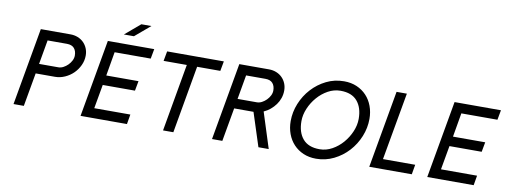

<svg xmlns="http://www.w3.org/2000/svg" viewBox="-62 -1113 3881 1467"><g transform="rotate(10 1878.0 -380.0)"><path d="M356 -260H206L160 0H80L186 -600H416Q447 -600 473.5 -589.5Q500 -579 519 -560Q538 -541 548.5 -515.5Q559 -490 559 -460Q559 -421 542 -384.5Q525 -348 497 -320.5Q469 -293 432 -276.5Q395 -260 356 -260ZM402 -524H252L219 -336H369Q388 -336 407 -346Q426 -356 441.5 -371.5Q457 -387 467 -406.5Q477 -426 477 -446Q477 -482 458.5 -503Q440 -524 402 -524Z M960 0H600L706 -600H1066L1052 -524H772L740 -338H990L976 -262H726L693 -76H973ZM1014 -770 896 -670H818L936 -770Z M1592 -524H1412L1320 0H1240L1332 -524H1152L1166 -600H1606Z M1896 -260H1746L1700 0H1620L1726 -600H1956Q1987 -600 2013.5 -589.5Q2040 -579 2059 -560Q2078 -541 2088.5 -515.5Q2099 -490 2099 -460Q2099 -430 2089.5 -402Q2080 -374 2062.5 -350Q2045 -326 2022 -307Q1999 -288 1972 -276L2060 0H1980ZM1942 -524H1792L1759 -336H1909Q1928 -336 1947 -346Q1966 -356 1981.5 -371.5Q1997 -387 2007 -406.5Q2017 -426 2017 -446Q2017 -482 1998.5 -503Q1980 -524 1942 -524Z M2188 -240Q2188 -310 2215 -376.5Q2242 -443 2289.5 -495Q2337 -547 2400.5 -578.5Q2464 -610 2538 -610Q2593 -610 2637 -591Q2681 -572 2712.5 -538.5Q2744 -505 2761 -459Q2778 -413 2778 -360Q2778 -290 2751 -223.5Q2724 -157 2676.5 -105Q2629 -53 2565 -21.5Q2501 10 2428 10Q2373 10 2329 -9Q2285 -28 2253.5 -61.5Q2222 -95 2205 -141Q2188 -187 2188 -240ZM2269 -254Q2269 -167 2312 -116.5Q2355 -66 2442 -66Q2493 -66 2539 -91.5Q2585 -117 2620 -157.5Q2655 -198 2676 -247.5Q2697 -297 2697 -346Q2697 -433 2654 -483.5Q2611 -534 2524 -534Q2473 -534 2427 -508.5Q2381 -483 2346 -442.5Q2311 -402 2290 -352.5Q2269 -303 2269 -254Z M3170 0H2840L2946 -600H3026L2933 -76H3183Z M3650 0H3290L3396 -600H3756L3742 -524H3462L3430 -338H3680L3666 -262H3416L3383 -76H3663Z"/></g></svg>

Font: Gauge
Style: Oblique
Weight: 400
Italic angle: -80°
Designer: Daniel Pimley
Foundry: Daniel Pimley
Version: Version 2.0